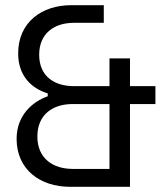

<svg xmlns="http://www.w3.org/2000/svg" viewBox="-20 -720 644 740"><path d="M250 0H481V-319H579V-388H481V-495H402V-388H264C192 -388 131 -424 131 -509C131 -592 190 -632 264 -632H380V-700H254C142 -700 50 -635 50 -514C50 -427 102 -379 164 -360V-349C102 -327 44 -273 44 -185C44 -67 134 0 250 0ZM124 -194C124 -279 184 -319 260 -319H402V-69H260C186 -69 124 -108 124 -194Z"/></svg>

Font: Meta Space
Style: Regular
Weight: 400
Designer: Meta Pool / Florian Karsten
Foundry: Meta Pool / Florian Karsten
Version: Version 2.000;Glyphs 3.1.1 (3137)